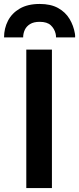

<svg xmlns="http://www.w3.org/2000/svg" viewBox="-50 -951 399 971"><path d="M83 0V-700H212.6V0ZM-29.5 -762Q-29.5 -807.4 -9.7 -845.9Q10.1 -884.4 50.2 -907.7Q90.4 -931 150.7 -931Q206.7 -931 243.8 -910.4Q280.9 -889.8 301.5 -855.6Q322.1 -821.5 328.9 -780.8Q329.9 -776.3 329.9 -771.6Q329.9 -766.9 329.9 -762H233.3Q233.3 -766.9 232.9 -771.6Q232.6 -776.3 231.3 -780.8Q225.4 -805.7 206.8 -823.2Q188.3 -840.6 150.7 -840.6Q120.6 -840.6 102.2 -829.3Q83.8 -818 75.4 -800Q67.1 -782 67.1 -762Z"/></svg>

Font: Overpass
Style: Regular
Weight: 400
Designer: Delve Withrington, Dave Bailey, Thomas Jockin
Foundry: Delve Fonts LLC
Version: Version 4.000